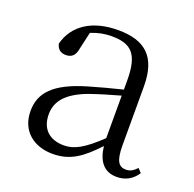

<svg xmlns="http://www.w3.org/2000/svg" viewBox="-101 -630 754 747"><g transform="rotate(20 275.5 -256.0)"><path d="M455 13C490 13 519 -2 539 -33L524 -49C508 -32 496 -26 479 -26C450 -26 435 -45 435 -111V-354C435 -476 379 -526 267 -526C160 -526 88 -479 67 -398C71 -377 85 -365 107 -365C130 -365 145 -376 150 -407L166 -478C195 -490 223 -495 250 -495C330 -495 366 -466 366 -354V-316C321 -305 272 -292 228 -279C100 -241 53 -190 53 -114C53 -31 113 14 190 14C262 14 307 -18 368 -83C375 -23 402 13 455 13ZM366 -115C300 -52 262 -32 220 -32C162 -32 124 -64 124 -126C124 -179 156 -221 242 -253C279 -266 323 -279 366 -291Z"/></g></svg>

Font: Noto Serif KR Light
Style: Regular
Weight: 300
Designer: Ryoko NISHIZUKA 西塚涼子 (kana & ideographs); Frank Grießhammer (Latin, Greek & Cyrillic); Wenlong ZHANG 张文龙 (bopomofo); San
Foundry: Adobe
Version: Version 2.001;hotconv 1.1.0;makeotfexe 2.6.0